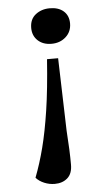

<svg xmlns="http://www.w3.org/2000/svg" viewBox="-53 -557 450 810"><g transform="rotate(-5 171.5 -152.0)"><path d="M215 -2Q218 42 219.5 77Q221 112 221 143Q221 181 200 199.5Q179 218 146 218Q123 218 101.5 209Q80 200 67 185Q89 128 106 62Q123 -4 136.5 -93Q150 -182 159 -309H206ZM269 -451Q269 -416 244.5 -394Q220 -372 184 -372Q148 -372 126 -392.5Q104 -413 104 -446Q104 -483 129 -502.5Q154 -522 189 -522Q226 -522 247.5 -503Q269 -484 269 -451Z"/></g></svg>

Font: Literata 36pt SemiBold
Style: Italic
Weight: 600
Italic angle: -2°
Designer: Latin by Veronika Burian and Jose Scaglione. Greek by Irene Vlachou. Cyrillic by Vera Evstafieva
Foundry: TypeTogether
Version: Version 3.002